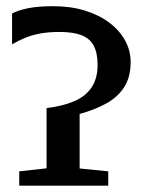

<svg xmlns="http://www.w3.org/2000/svg" viewBox="-20 -584 462 604"><path d="M40.5 0V-45L126.5 -54.5V-244Q179 -250.5 214.8 -266.2Q250.5 -282 268.8 -310Q287 -338 287 -380Q287 -418 274.5 -440.8Q262 -463.5 235.8 -473.5Q209.5 -483.5 167.5 -483.5Q132.5 -483.5 106 -478.5Q79.5 -473.5 58.5 -464.8Q37.5 -456 18 -444.5V-541.5Q37.5 -552 68.8 -558.2Q100 -564.5 147 -564.5Q203 -564.5 247.8 -550.5Q292.5 -536.5 324.5 -512.2Q356.5 -488 373.8 -456.2Q391 -424.5 391 -389Q391 -341.5 370.8 -310Q350.5 -278.5 314.2 -258.5Q278 -238.5 230.5 -225.5V-54L320.5 -45V0Z"/></svg>

Font: Merriweather 36pt
Style: Regular
Weight: 400
Designer: Eben Sorkin
Foundry: Eben Sorkin
Version: Version 2.100